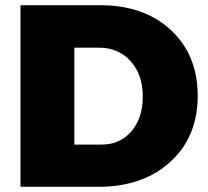

<svg xmlns="http://www.w3.org/2000/svg" viewBox="-20 -721 802 741"><path d="M59 -701H366Q536 -701 639.5 -605Q743 -509 743 -351Q743 -193 637.5 -96.5Q532 0 359 0H59ZM267 -537V-163H372Q443 -163 487 -214Q531 -265 531 -349Q531 -433 484 -485Q437 -537 362 -537Z"/></svg>

Font: Montserrat Extra Bold
Style: Regular
Weight: 800
Designer: Julieta Ulanovsky
Foundry: Julieta Ulanovsky
Version: Version 3.001;PS 003.001;hotconv 1.0.70;makeotf.lib2.5.58329